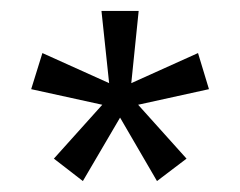

<svg xmlns="http://www.w3.org/2000/svg" viewBox="-20 -717 439 351"><path d="M131.5 -386 78.5 -427 167 -525.5 37 -554 57.5 -620 179.5 -565 165.5 -697H233.5L220 -565L342 -620L362 -554L232.5 -525.5L321 -427L267 -386L199.5 -502Z"/></svg>

Font: HK Grotesk SemiBold
Style: Regular
Weight: 600
Designer: Alfredo Marco Pradil
Foundry: Hanken Design Co.
Version: Version 3.001;FEAKit 1.0